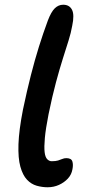

<svg xmlns="http://www.w3.org/2000/svg" viewBox="-20 -780 372 811"><path d="M181 11Q158 11 135 4.5Q112 -2 94 -21Q76 -40 66 -76Q56 -112 58 -171Q60 -230 77 -317Q94 -398 110.5 -462.5Q127 -527 144.5 -583Q162 -639 182 -693Q196 -730 211.5 -745Q227 -760 247 -760Q273 -760 284 -739Q295 -718 285 -671Q280 -642 269.5 -608.5Q259 -575 245.5 -532.5Q232 -490 216.5 -432.5Q201 -375 185 -297Q173 -236 169.5 -197.5Q166 -159 168.5 -137.5Q171 -116 179.5 -107.5Q188 -99 198 -99Q215 -99 225 -102Q235 -105 243 -108.5Q251 -112 260 -112Q281 -112 285.5 -98.5Q290 -85 286 -65Q282 -42 266.5 -25.5Q251 -9 229 1Q207 11 181 11Z"/></svg>

Font: Shantell Sans Medium
Style: Italic
Weight: 500
Italic angle: -11°
Designer: Stephen Nixon, Anya Danilova, Shantell Martin
Foundry: Arrow Type
Version: Version 1.011;[c5ecc13dd]